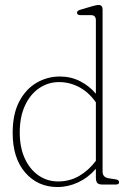

<svg xmlns="http://www.w3.org/2000/svg" viewBox="-20 -743 514 773"><path d="M31 -208Q31 -283.5 57.2 -333.8Q83.5 -384 126.8 -409.5Q170 -435 221.5 -435Q265.5 -435 303 -415.8Q340.5 -396.5 366 -365.5V-661Q366 -682 347 -682H304.5Q290 -682 290 -692Q290 -700 304 -704L351.5 -718Q369 -723 376.5 -723Q393 -723 393 -705V-52Q393 -28.5 419 -25L445.5 -21Q459.5 -19 459.5 -9Q459.5 0 445.5 0H393.5Q378 0 372 -6Q366 -12 366 -30V-63.5Q335.5 -28 295 -9Q254.5 10 211.5 10Q132 10 81.5 -48.2Q31 -106.5 31 -208ZM59.5 -209.5Q59.5 -149.5 79.8 -105.2Q100 -61 135 -36.8Q170 -12.5 214 -12.5Q261 -12.5 299 -34.8Q337 -57 366 -95.5V-331Q338 -371 299.5 -391.8Q261 -412.5 217.5 -412.5Q174 -412.5 138 -388.2Q102 -364 80.8 -318.5Q59.5 -273 59.5 -209.5Z"/></svg>

Font: Fraunces 144pt S100 Thin
Style: Regular
Weight: 100
Version: Version 1.000; ttfautohint (v1.8.3)